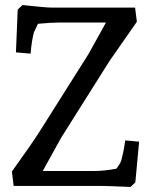

<svg xmlns="http://www.w3.org/2000/svg" viewBox="-20 -735 597 759"><path d="M399 -646H216Q185 -646 130 -641L114 -607Q105 -573 101 -523L43 -528L50 -697L69 -715Q163 -705 183 -705H514L521 -649L413 -494L222 -191L149 -59H352Q390 -59 440 -68Q458 -92 460 -103Q470 -141 475 -180L530 -175L515 -14L496 4Q402 0 382 0H34L27 -57Q109 -171 139 -219L329 -520Z"/></svg>

Font: Andada
Style: Regular
Weight: 400
Designer: Carolina Giovagnoli
Foundry: Carolina Giovagnoli
Version: Version 1.003